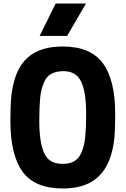

<svg xmlns="http://www.w3.org/2000/svg" viewBox="-20 -1057 713 1090"><path d="M468 -853ZM361 -853H205L296 -1037H468ZM336 13Q177 13 108 -82.5Q39 -178 39 -370Q39 -443 42.5 -491Q46 -539 57 -584Q82 -689 150.5 -741Q219 -793 336 -793Q494 -793 564 -698Q634 -603 634 -410Q634 -336 630.5 -288Q627 -240 616 -197Q590 -92 521.5 -39.5Q453 13 336 13ZM341 -127Q415 -127 442 -190Q459 -229 464 -280Q469 -331 469 -410Q469 -537 440 -595Q411 -653 341 -653Q254 -653 230 -589Q213 -553 208 -500.5Q203 -448 203 -370Q203 -252 230 -189.5Q257 -127 332 -127Z"/></svg>

Font: Tanohe Sans
Style: Bold
Weight: 700
Designer: Village Type and Design LLC & Cristiano Sobral
Foundry: Cooper Hewitt Smithsonian Design Museum
Version: Version 1.00;September 29, 2021;FontCreator 13.0.0.2655 64-b